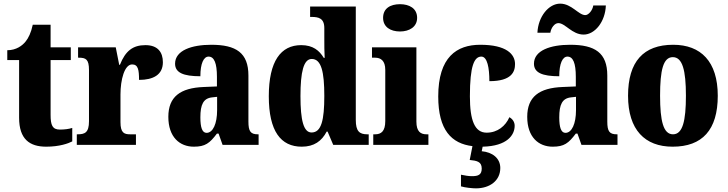

<svg xmlns="http://www.w3.org/2000/svg" viewBox="-20 -796 4000 1055"><path d="M234 10C307 10 356 -8 377 -19V-93C358 -87 334 -84 309 -84C268 -84 258 -108 258 -165V-466H369V-536H258V-660H160C151 -617 136 -586 120 -567C103 -546 70 -520 20 -520V-466H85V-149C85 -31 143 10 234 10Z M402 0H727V-58H695C662 -58 642 -66 642 -125V-277C642 -358 664 -442 706 -442C739 -442 744 -412 744 -357C822 -357 875 -385 875 -454C875 -508 848 -548 779 -548C710 -548 669 -516 639 -440H635L616 -536H409V-479H413C452 -479 469 -470 469 -411V-130C469 -67 446 -58 406 -58H402Z M1045 10C1108 10 1132 -9 1172 -62H1181L1203 0H1401V-58H1397C1357 -58 1345 -74 1345 -128V-381C1345 -506 1277 -550 1141 -550C1033 -550 942 -519 942 -446C942 -397 987 -377 1081 -377C1081 -447 1099 -485 1126 -485C1157 -485 1172 -449 1172 -374V-321L1100 -318C970 -313 905 -264 905 -154C905 -42 968 10 1045 10ZM1115 -66C1091 -66 1081 -96 1081 -151C1081 -221 1097 -256 1146 -261L1173 -264V-191C1173 -116 1150 -66 1115 -66Z M1638 10C1706 10 1748 -21 1775 -73H1780L1811 0H2006V-58H1998C1955 -58 1935 -75 1935 -137V-760H1684V-703H1692C1730 -703 1762 -696 1762 -642V-590C1762 -551 1762 -508 1764 -478H1759C1735 -518 1700 -548 1635 -548C1523 -548 1457 -460 1457 -267C1457 -75 1523 10 1638 10ZM1692 -68C1648 -68 1631 -135 1631 -268C1631 -400 1648 -472 1693 -472C1746 -472 1762 -400 1762 -269C1762 -136 1746 -68 1692 -68Z M2178 -623C2229 -623 2272 -648 2272 -698C2272 -750 2229 -773 2178 -773C2125 -773 2085 -750 2085 -698C2085 -648 2125 -623 2178 -623ZM2031 0H2334V-58H2324C2291 -58 2268 -73 2268 -128V-536H2024V-479H2041C2072 -479 2097 -463 2097 -412V-131C2097 -74 2074 -58 2041 -58H2031Z M2595 239C2671 239 2729 197 2729 127C2729 73 2685 40 2627 35L2632 10C2768 7 2808 -55 2808 -105C2808 -125 2797 -142 2779 -152C2758 -104 2714 -67 2654 -67C2588 -67 2562 -135 2562 -267C2562 -435 2586 -485 2625 -485C2658 -485 2669 -422 2669 -350C2792 -350 2810 -402 2810 -444C2810 -498 2763 -550 2619 -550C2490 -550 2388 -483 2388 -266C2388 -81 2461 -7 2576 7L2561 83C2598 87 2627 91 2627 130C2627 165 2607 172 2573 172C2557 172 2535 169 2513 164V228C2535 235 2578 239 2595 239Z M3187 -606C3249 -606 3306 -677 3309 -766H3240C3236 -739 3214 -713 3196 -713C3159 -713 3121 -776 3058 -776C2995 -776 2937 -705 2933 -616H3004C3008 -643 3027 -669 3048 -669C3086 -669 3123 -606 3187 -606ZM3017 10C3080 10 3104 -9 3144 -62H3153L3175 0H3373V-58H3369C3329 -58 3317 -74 3317 -128V-381C3317 -506 3249 -550 3113 -550C3005 -550 2914 -519 2914 -446C2914 -397 2959 -377 3053 -377C3053 -447 3071 -485 3098 -485C3129 -485 3144 -449 3144 -374V-321L3072 -318C2942 -313 2877 -264 2877 -154C2877 -42 2940 10 3017 10ZM3087 -66C3063 -66 3053 -96 3053 -151C3053 -221 3069 -256 3118 -261L3145 -264V-191C3145 -116 3122 -66 3087 -66Z M3676 10C3839 10 3924 -82 3924 -270C3924 -458 3831 -550 3679 -550C3516 -550 3431 -458 3431 -270C3431 -82 3524 10 3676 10ZM3678 -58C3625 -58 3607 -131 3607 -270C3607 -410 3624 -482 3677 -482C3730 -482 3749 -410 3749 -270C3749 -131 3731 -58 3678 -58Z"/></svg>

Font: Noto Serif Bengali Condensed Black
Style: Regular
Weight: 900
Width: 3
Designer: Juan Bruce, Universal Thirst, Indian Type Foundry and the Monotype Design Team.
Foundry: Monotype Imaging Inc.
Version: Version 2.003